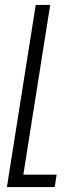

<svg xmlns="http://www.w3.org/2000/svg" viewBox="-20 -548 305 771"><path d="M207.5 153.3 199.7 203.1H7.8L15.6 153.3L123.5 -528.3H181.6L73.7 153.3Z"/></svg>

Font: Mardoto Light
Style: Italic
Weight: 300
Italic angle: -12°
Designer: Christian Robertson, Vahan Hovhannisyan
Foundry: Google
Version: Version 1.000